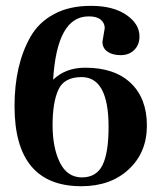

<svg xmlns="http://www.w3.org/2000/svg" viewBox="-20 -627 540 658"><path d="M259.8 -362.8Q199.2 -362.8 179.7 -318.8Q160.2 -275.4 160.2 -198.2Q160.2 -121.1 185.1 -70.3Q210 -19.5 260.3 -19Q310.5 -19 331.5 -61.5Q352.1 -104 352.1 -191.9Q352.1 -362.8 259.8 -362.8ZM272 -395Q373 -395 428.2 -342.3Q483.4 -289.6 483.4 -196.8Q483.4 -104 420.9 -46.4Q358.9 11.2 258.8 11.2Q29.8 11.2 29.8 -263.2Q29.8 -404.8 84.5 -501Q112.8 -550.8 166 -579.1Q218.8 -607.4 293 -606.9Q367.2 -606.9 412.6 -576.2Q458 -545.4 458 -502Q458 -473.1 439.9 -455.6Q421.9 -438 393.6 -438Q365.2 -438 348.1 -450.2Q331.1 -462.4 331.1 -483.9L338.9 -530.8Q338.9 -547.9 325.2 -559.6Q311 -571.3 283.2 -570.8Q175.3 -570.8 162.1 -354Q205.1 -395 272 -395Z"/></svg>

Font: Unna-Bold
Style: Bold
Weight: 700
Designer: Jorge de Buen U.
Foundry: Omnibus-Type
Version: Version 2.006;PS 002.006;hotconv 1.0.70;makeotf.lib2.5.58329